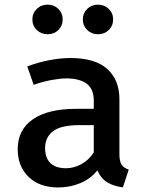

<svg xmlns="http://www.w3.org/2000/svg" viewBox="-20 -791 640 824"><path d="M492.5 -129.5Q492.5 -98.5 502 -84.2Q511.5 -70 532.5 -63L507.5 13Q468.5 8.5 440.5 -8.5Q412.5 -25.5 398 -60Q369 -23.5 324.5 -5Q280 13.5 229.5 13.5Q149.5 13.5 102.8 -31.8Q56 -77 56 -150.5Q56 -234 121 -279Q186 -324 307 -324H382.5V-358.5Q382.5 -409.5 351.8 -432Q321 -454.5 265 -454.5Q239 -454.5 202 -447.8Q165 -441 124.5 -427L97 -506Q146.5 -524.5 194 -533.2Q241.5 -542 282 -542Q388 -542 440.2 -495Q492.5 -448 492.5 -365ZM263.5 -69Q297.5 -69 330 -87Q362.5 -105 382.5 -137.5V-254H320.5Q241.5 -254 207.5 -227.8Q173.5 -201.5 173.5 -155.5Q173.5 -113.5 196.2 -91.2Q219 -69 263.5 -69ZM184.5 -644Q156.5 -644 137.8 -662.2Q119 -680.5 119 -707.5Q119 -734.5 137.8 -752.8Q156.5 -771 184.5 -771Q212 -771 230.5 -752.8Q249 -734.5 249 -707.5Q249 -680.5 230.5 -662.2Q212 -644 184.5 -644ZM400 -644Q373 -644 354.2 -662.2Q335.5 -680.5 335.5 -707.5Q335.5 -734.5 354.2 -752.8Q373 -771 400 -771Q428 -771 446.8 -752.8Q465.5 -734.5 465.5 -707.5Q465.5 -680.5 446.8 -662.2Q428 -644 400 -644Z"/></svg>

Font: Fira Code Light Medium
Style: Regular
Weight: 500
Monospace: yes
Version: Version 5.002